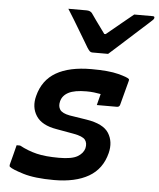

<svg xmlns="http://www.w3.org/2000/svg" viewBox="-57 -877 774 935"><g transform="rotate(5 330.0 -409.5)"><path d="M451 -626H374Q367 -626 362 -630Q357 -634 348 -648Q343 -657 330.5 -677.5Q318 -698 302 -725Q286 -752 269.5 -779Q253 -806 239 -828H328Q346 -828 355 -817Q369 -796 424 -721H431Q475 -757 505.5 -782.5Q536 -808 561 -828H652Q662 -828 660 -819Q659 -815 655 -810.5Q651 -806 634 -791Q619 -778 594 -755Q569 -732 541 -707Q513 -682 489 -660Q465 -638 451 -626ZM377 -545Q462 -545 508 -533Q554 -521 562 -513Q565 -509 562 -501L531 -384Q528 -373 516 -373H418L420 -381Q424 -395 426.5 -406.5Q429 -418 432 -428Q416 -431 399 -433Q382 -435 362 -435Q304 -435 274.5 -419.5Q245 -404 238 -375Q232 -351 243 -334.5Q254 -318 291 -311L374 -298Q457 -285 483.5 -243Q510 -201 496 -145Q476 -66 411 -28.5Q346 9 242 9Q147 9 90.5 -8.5Q34 -26 22 -37Q20 -40 21 -47Q29 -76 34.5 -98.5Q40 -121 46 -144H63Q104 -122 147 -111.5Q190 -101 257 -101Q319 -101 346.5 -117Q374 -133 381 -158Q387 -184 374.5 -200Q362 -216 317 -224L233 -239Q160 -251 132.5 -293.5Q105 -336 120 -392Q140 -470 204.5 -507.5Q269 -545 377 -545Z"/></g></svg>

Font: Recursive Mn Lnr St SmB
Style: Italic
Weight: 600
Italic angle: -15°
Monospace: yes
Version: Version 1.079;hotconv 1.0.112;makeotfexe 2.5.65598; ttfautoh